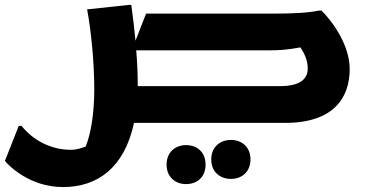

<svg xmlns="http://www.w3.org/2000/svg" viewBox="-59 -498 1490 778"><path d="M1244 -455H1232C1192 -446 1126 -443 1063 -443H533L490 -333C486 -378 480 -426 473 -478H462L294 -460C311 -369 323 -242 323 -135C323 -47 311 41 288 96C271 102 252 109 228 109C164 109 87 84 28 12H17L-39 154C-25 172 61 260 196 260C336 260 445 182 484 0H1096C1293 0 1358 -102 1358 -218C1358 -311 1294 -405 1244 -455ZM1075 -149H499V-162C499 -201 497 -245 493 -294H1032C1076 -294 1110 -297 1158 -306C1175 -282 1188 -252 1188 -221C1188 -179 1159 -149 1075 -149ZM877 69C832 69 797 98 797 148C797 198 832 227 877 227C921 227 956 198 956 148C956 98 921 69 877 69ZM695 90C651 90 616 119 616 169C616 219 651 248 695 248C740 248 774 219 774 169C774 119 740 90 695 90Z"/></svg>

Font: Kufam Arabic Latin Roman Bold
Style: Regular
Weight: 700
Designer: Wael Morcos & Artur Schmal
Version: Version 1.200;PS 001.200;hotconv 1.0.88;makeotf.lib2.5.64775